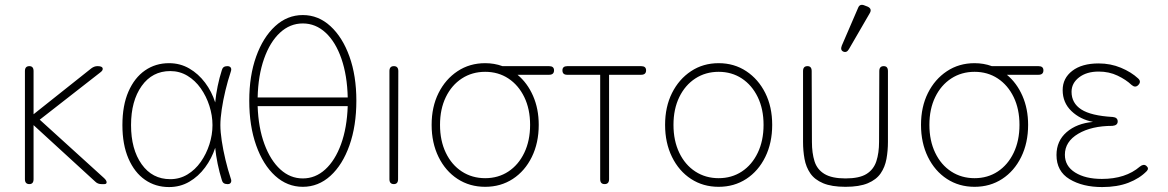

<svg xmlns="http://www.w3.org/2000/svg" viewBox="-20 -746 4731 778"><path d="M99 0Q81 0 81 -20V-458Q81 -478 99 -478Q116 -478 116 -458V-283L350 -469Q362 -478 375 -478Q394 -478 396 -469.5Q398 -461 387 -453L141 -261L401 -25Q412 -15 412 -7.5Q412 0 403 0H391Q376 0 366 -10L116 -239V-20Q116 0 99 0Z M665 12Q610 12 567.5 -17.5Q525 -47 500.5 -103.5Q476 -160 476 -239Q476 -319 500.5 -375Q525 -431 567.5 -460.5Q610 -490 665 -490Q710 -490 747 -468.5Q784 -447 811 -411Q838 -375 852 -331Q855 -363 862 -397Q869 -431 879 -462Q883 -478 901 -478Q911 -478 915 -472Q919 -466 915 -455Q903 -419 893.5 -379.5Q884 -340 878.5 -303Q873 -266 873 -239Q873 -212 878.5 -175.5Q884 -139 893.5 -99Q903 -59 915 -23Q919 -13 915.5 -6.5Q912 0 904 0H901Q883 0 879 -16Q869 -48 862 -82Q855 -116 852 -147Q838 -104 811 -67.5Q784 -31 747 -9.5Q710 12 665 12ZM670 -20Q708 -20 739.5 -39Q771 -58 793.5 -90Q816 -122 828.5 -161Q841 -200 841 -239Q841 -278 828.5 -317Q816 -356 793.5 -388Q771 -420 739.5 -439Q708 -458 670 -458Q597 -458 554 -397.5Q511 -337 511 -239Q511 -141 554 -80.5Q597 -20 670 -20Z M1207 11Q1144 11 1095 -33.5Q1046 -78 1018 -157Q990 -236 990 -338Q990 -439 1018 -517Q1046 -595 1095 -640Q1144 -685 1207 -685Q1270 -685 1319 -640Q1368 -595 1396 -517Q1424 -439 1424 -338Q1424 -236 1396 -157Q1368 -78 1319 -33.5Q1270 11 1207 11ZM1024 -351H1389Q1387 -440 1363.5 -508Q1340 -576 1299.5 -613.5Q1259 -651 1207 -651Q1155 -651 1114.5 -613.5Q1074 -576 1050 -508Q1026 -440 1024 -351ZM1207 -23Q1258 -23 1298 -59.5Q1338 -96 1362 -162Q1386 -228 1389 -316H1024Q1027 -228 1051.5 -162Q1076 -96 1116 -59.5Q1156 -23 1207 -23Z M1576 0Q1558 0 1558 -20V-458Q1558 -478 1576 -478Q1594 -478 1594 -458L1593 -20Q1593 0 1576 0Z M1946 11Q1883 11 1834 -21Q1785 -53 1757 -110Q1729 -167 1729 -240Q1729 -313 1757 -369Q1785 -425 1834 -457.5Q1883 -490 1946 -490Q1983 -490 2016 -478H2205Q2225 -478 2225 -461Q2225 -443 2205 -443H2077Q2117 -410 2140 -357.5Q2163 -305 2163 -240Q2163 -167 2135 -110Q2107 -53 2058 -21Q2009 11 1946 11ZM1946 -24Q1999 -24 2040 -51Q2081 -78 2104.5 -127Q2128 -176 2128 -240Q2128 -304 2104.5 -352.5Q2081 -401 2040 -428Q1999 -455 1946 -455Q1893 -455 1851.5 -428Q1810 -401 1786.5 -352.5Q1763 -304 1763 -240Q1763 -176 1786.5 -127Q1810 -78 1851.5 -51Q1893 -24 1946 -24Z M2430 0Q2412 0 2412 -20V-443H2278Q2259 -443 2259 -461Q2259 -478 2279 -478H2578Q2598 -478 2598 -461Q2598 -443 2578 -443H2448V-20Q2448 0 2430 0Z M2892 11Q2829 11 2780 -21Q2731 -53 2703 -110Q2675 -167 2675 -240Q2675 -313 2703 -369Q2731 -425 2780 -457.5Q2829 -490 2892 -490Q2955 -490 3004 -457.5Q3053 -425 3081 -369Q3109 -313 3109 -240Q3109 -167 3081 -110Q3053 -53 3004 -21Q2955 11 2892 11ZM2892 -24Q2945 -24 2986 -51Q3027 -78 3050.5 -127Q3074 -176 3074 -240Q3074 -304 3050.5 -352.5Q3027 -401 2986 -428Q2945 -455 2892 -455Q2839 -455 2797.5 -428Q2756 -401 2732.5 -352.5Q2709 -304 2709 -240Q2709 -176 2732.5 -127Q2756 -78 2797.5 -51Q2839 -24 2892 -24Z M3406 11Q3350 11 3315.5 -3.5Q3281 -18 3263.5 -43.5Q3246 -69 3240 -102Q3234 -135 3234 -171V-458Q3234 -478 3252 -478Q3269 -478 3269 -458L3270 -171Q3270 -126 3280.5 -92.5Q3291 -59 3321 -41Q3351 -23 3406 -23Q3462 -23 3491 -41Q3520 -59 3531 -92.5Q3542 -126 3542 -171L3543 -458Q3543 -478 3561 -478Q3578 -478 3578 -458V-171Q3578 -135 3572 -102Q3566 -69 3548.5 -43.5Q3531 -18 3496.5 -3.5Q3462 11 3406 11ZM3420 -547Q3411 -531 3397 -537Q3384 -543 3391 -561L3457 -714Q3464 -732 3483 -724L3496 -719Q3515 -710 3504 -692Z M3929 11Q3866 11 3817 -21Q3768 -53 3740 -110Q3712 -167 3712 -240Q3712 -313 3740 -369Q3768 -425 3817 -457.5Q3866 -490 3929 -490Q3966 -490 3999 -478H4188Q4208 -478 4208 -461Q4208 -443 4188 -443H4060Q4100 -410 4123 -357.5Q4146 -305 4146 -240Q4146 -167 4118 -110Q4090 -53 4041 -21Q3992 11 3929 11ZM3929 -24Q3982 -24 4023 -51Q4064 -78 4087.5 -127Q4111 -176 4111 -240Q4111 -304 4087.5 -352.5Q4064 -401 4023 -428Q3982 -455 3929 -455Q3876 -455 3834.5 -428Q3793 -401 3769.5 -352.5Q3746 -304 3746 -240Q3746 -176 3769.5 -127Q3793 -78 3834.5 -51Q3876 -24 3929 -24Z M4446 12Q4367 12 4314 -20Q4261 -52 4261 -118Q4261 -175 4302 -210.5Q4343 -246 4409 -252Q4357 -262 4321.5 -296Q4286 -330 4286 -381Q4286 -429 4325 -459Q4364 -489 4432 -489Q4480 -489 4522 -471.5Q4564 -454 4592 -428Q4606 -415 4592 -401Q4580 -389 4565 -402Q4543 -423 4508.5 -439.5Q4474 -456 4432 -456Q4383 -456 4352.5 -432.5Q4322 -409 4322 -374Q4322 -328 4361.5 -302.5Q4401 -277 4489 -272Q4509 -270 4509 -254Q4509 -238 4488 -236Q4403 -236 4349 -204Q4295 -172 4295 -119Q4295 -73 4336.5 -47Q4378 -21 4445 -21Q4541 -21 4599 -71Q4614 -83 4625 -74Q4637 -64 4627 -53Q4598 -23 4552.5 -5.5Q4507 12 4446 12Z"/></svg>

Font: Zen Maru Gothic Light
Style: Regular
Weight: 300
Designer: Yoshimichi Ohira
Foundry: Positype
Version: Version 1.001